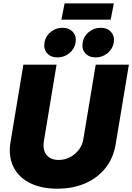

<svg xmlns="http://www.w3.org/2000/svg" viewBox="-20 -1112 787 1142"><path d="M320.3 10.3Q223.6 10.3 156.2 -24.4Q88.9 -59.1 58.8 -121.6Q28.8 -184.1 42.5 -266.6L119.1 -727.5H316.4L240.7 -270.5Q235.4 -236.8 244.6 -212.2Q253.9 -187.5 275.6 -174.1Q297.4 -160.6 328.6 -160.6Q365.2 -160.6 396.7 -177.2Q428.2 -193.8 449.2 -221.4Q470.2 -249 475.6 -283.2L549.3 -727.5H746.6L668 -253.9Q654.3 -171.4 606.9 -112.1Q559.6 -52.7 486.1 -21.2Q412.6 10.3 320.3 10.3ZM549.3 -770.5Q509.3 -770.5 487.1 -795.7Q464.8 -820.8 471.7 -858.9Q477.5 -896.5 508.3 -921.6Q539.1 -946.8 578.6 -946.8Q618.2 -946.8 640.6 -921.6Q663.1 -896.5 656.7 -858.9Q650.4 -820.8 619.6 -795.7Q588.9 -770.5 549.3 -770.5ZM321.8 -770.5Q282.2 -770.5 260 -795.7Q237.8 -820.8 244.6 -858.9Q250.5 -896.5 281 -921.6Q311.5 -946.8 351.1 -946.8Q391.1 -946.8 413.6 -921.6Q436 -896.5 429.7 -858.9Q423.3 -820.8 392.6 -795.7Q361.8 -770.5 321.8 -770.5ZM657.2 -1091.8 638.2 -995.1H345.2L364.3 -1091.8Z"/></svg>

Font: Inter 24pt Black
Style: Italic
Weight: 900
Italic angle: -9.3988°
Designer: Rasmus Andersson
Foundry: rsms
Version: Version 4.001;git-66647c0bb